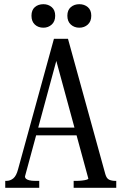

<svg xmlns="http://www.w3.org/2000/svg" viewBox="-20 -895 579 915"><path d="M136 -287H366L367 -250H127ZM236 -650 259 -644 99 -54Q99 -48 103.5 -43.5Q108 -39 119 -36Q130 -33 149 -33H167V0H5V-33H10Q29 -33 43.5 -45Q58 -57 66 -88L237 -710H304L482 -65Q488 -44 500.5 -38.5Q513 -33 530 -33H534V0H331V-33H344Q357 -33 370.5 -34.5Q384 -36 392.5 -38.5Q401 -41 401 -44ZM243 -820Q243 -793 226.5 -778Q210 -763 187 -763Q162 -763 146 -778Q130 -793 130 -820Q130 -847 146 -861Q162 -875 187 -875Q210 -875 226.5 -861Q243 -847 243 -820ZM415 -820Q415 -793 398.5 -778Q382 -763 358 -763Q334 -763 317.5 -778Q301 -793 301 -820Q301 -847 317.5 -861Q334 -875 358 -875Q382 -875 398.5 -861Q415 -847 415 -820Z"/></svg>

Font: Roboto Serif 120pt ExtraCondensed
Style: Regular
Weight: 400
Width: 2
Designer: Greg Gazdowicz
Foundry: Commercial Type
Version: Version 1.008